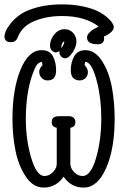

<svg xmlns="http://www.w3.org/2000/svg" viewBox="-27 -848 572 876"><path d="M255.9 -828.1Q306.6 -828.1 349.4 -819.1Q392.1 -810.1 417.5 -797.6Q442.9 -785.2 460.4 -770Q478 -754.9 485.1 -743.4Q492.2 -731.9 492.2 -725.1Q492.2 -701.2 446.8 -681.2Q446.8 -679.2 447.5 -677Q448.2 -674.8 448.2 -673.8Q448.2 -646 418.9 -646Q370.1 -646 370.1 -676.8Q370.1 -688 379.6 -698Q389.2 -708 398.2 -713.6Q407.2 -719.2 422.9 -727.1Q360.8 -774.9 255.9 -774.9Q186 -774.9 131.1 -752.4Q76.2 -730 56.2 -683.1Q56.2 -682.1 53.5 -676Q50.8 -669.9 49.3 -668.5Q47.9 -667 44.4 -663.1Q41 -659.2 35.4 -657.5Q29.8 -655.8 22.9 -655.8H21Q5.9 -655.8 -0.5 -663.8Q-6.8 -671.9 -6.8 -680.9Q-6.8 -689.9 -1 -705.1Q4.9 -720.2 22.9 -742.7Q41 -765.1 68.1 -783.4Q95.2 -801.8 144.5 -814.9Q193.8 -828.1 255.9 -828.1ZM29.8 -306.2Q29.8 -439.9 66.4 -529.5Q103 -619.1 163.1 -619.1Q199.2 -619.1 214.1 -592Q229 -564.9 229 -526.9Q229 -481 189.9 -481Q173.8 -481 162.8 -492.9Q151.9 -504.9 151.9 -520Q151.9 -536.1 167 -550.8L164.1 -565.9Q147.9 -563 139.4 -549.6Q130.9 -536.1 120.1 -505.9Q91.3 -422.9 90.8 -307.1Q90.8 -210 115.5 -127.4Q140.1 -44.9 175.8 -44.9Q197.8 -44.9 215.3 -63.5Q232.9 -82 231.9 -103V-265.1Q209 -269 209 -291Q209 -317.9 242.2 -317.9H288.1Q301.3 -317.9 309.1 -310.5Q316.9 -303.2 316.9 -291Q316.9 -269 293.9 -265.1V-103Q293 -82 310.5 -63.5Q328.1 -44.9 350.1 -44.9Q387.2 -44.9 411.1 -126.5Q435.1 -208 435.1 -308.1Q435.1 -398.9 415.5 -474.9Q396 -550.8 372.1 -563Q371.1 -564 369.1 -564.5Q367.2 -564.9 365 -565.4Q362.8 -565.9 361.8 -565.9L358.9 -550.8Q374 -535.6 374 -518.8Q374 -502 363 -491.5Q352.1 -481 335.9 -481Q320.8 -481 308.3 -491Q295.9 -501 295.9 -528.8Q295.9 -563 311.5 -591.1Q327.1 -619.1 362.8 -619.1Q406.7 -619.1 438.5 -569.6Q470.2 -520 483.2 -451.4Q496.1 -382.8 496.1 -306.2Q496.1 -168.9 457 -80.6Q418 7.8 355 7.8Q296.9 7.8 263.2 -42Q229 7.8 171.9 7.8Q124 7.8 90.6 -42.5Q57.1 -92.8 43.5 -161.4Q29.8 -230 29.8 -306.2ZM201.2 -640.1Q201.2 -667 220.7 -690.9Q240.2 -714.8 268.1 -714.8Q291 -714.8 306.4 -698Q321.8 -681.2 321.8 -659.2Q321.8 -635.3 304 -608.6Q286.1 -582 270 -582Q260.3 -582 251.7 -590.6Q243.2 -599.1 244.1 -615.2Q236.3 -609.4 228 -608.9Q218.3 -608.9 209.7 -617.4Q201.2 -626 201.2 -640.1ZM252 -627.9Q267.1 -646 266.1 -660.2L258.8 -653.8L255.9 -647.9L253.9 -642.1Z"/></svg>

Font: CMU Typewriter Text
Style: Light
Weight: 200
Version: Version 0.7.0